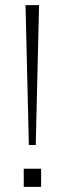

<svg xmlns="http://www.w3.org/2000/svg" viewBox="-20 -732 254 752"><path d="M93 -164 80 -712H133L120 -164ZM73 -71H141V0H73Z"/></svg>

Font: MuliDisplayVN ExtraLight
Style: Regular
Weight: 200
Designer: Vernon Adams
Foundry: Vernon Adams
Version: Version 2.100